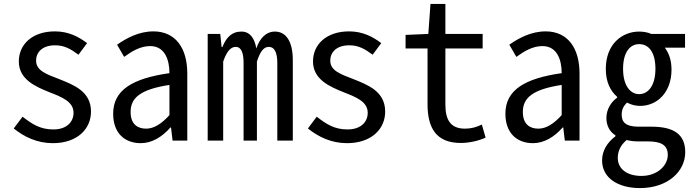

<svg xmlns="http://www.w3.org/2000/svg" viewBox="-20 -717 3540 979"><path d="M249 13C375 13 444 -60 444 -148C444 -251 356 -284 281 -314C220 -338 164 -355 164 -408C164 -449 194 -486 261 -486C310 -486 342 -466 380 -438L424 -497C381 -530 329 -557 260 -557C144 -557 76 -490 76 -404C76 -311 162 -275 234 -246C295 -222 355 -199 355 -142C355 -96 321 -57 252 -57C185 -57 144 -84 95 -122L50 -62C103 -19 170 13 249 13Z M698 13C754 13 806 -18 849 -67H852L860 0H935V-342C935 -472 875 -557 762 -557C689 -557 625 -523 577 -489L613 -427C653 -456 696 -482 746 -482C818 -482 844 -416 844 -344C655 -317 557 -258 557 -137C557 -39 615 13 698 13ZM725 -61C681 -61 646 -84 646 -146C646 -218 695 -261 844 -284V-130C805 -87 766 -61 725 -61Z M1039 0H1118V-403C1135 -452 1155 -478 1182 -478C1210 -478 1222 -448 1222 -396V0H1290V-403C1306 -452 1323 -478 1351 -478C1378 -478 1394 -452 1394 -396V0H1473V-410C1473 -505 1439 -556 1382 -556C1336 -556 1304 -521 1287 -470C1278 -523 1254 -556 1211 -556C1161 -556 1133 -525 1114 -477H1110L1103 -544H1039Z M1749 13C1875 13 1944 -60 1944 -148C1944 -251 1856 -284 1781 -314C1720 -338 1664 -355 1664 -408C1664 -449 1694 -486 1761 -486C1810 -486 1842 -466 1880 -438L1924 -497C1881 -530 1829 -557 1760 -557C1644 -557 1576 -490 1576 -404C1576 -311 1662 -275 1734 -246C1795 -222 1855 -199 1855 -142C1855 -96 1821 -57 1752 -57C1685 -57 1644 -84 1595 -122L1550 -62C1603 -19 1670 13 1749 13Z M2330 12C2371 12 2417 2 2456 -15L2437 -82C2409 -68 2381 -61 2351 -61C2277 -61 2251 -106 2251 -184V-470H2441V-544H2251V-697H2175L2164 -544L2048 -539V-470H2160V-186C2160 -67 2202 12 2330 12Z M2698 13C2754 13 2806 -18 2849 -67H2852L2860 0H2935V-342C2935 -472 2875 -557 2762 -557C2689 -557 2625 -523 2577 -489L2613 -427C2653 -456 2696 -482 2746 -482C2818 -482 2844 -416 2844 -344C2655 -317 2557 -258 2557 -137C2557 -39 2615 13 2698 13ZM2725 -61C2681 -61 2646 -84 2646 -146C2646 -218 2695 -261 2844 -284V-130C2805 -87 2766 -61 2725 -61Z M3243 242C3385 242 3474 157 3474 59C3474 -31 3417 -71 3303 -71H3237C3168 -71 3150 -96 3150 -132C3150 -160 3160 -177 3177 -194C3199 -182 3223 -177 3244 -177C3329 -177 3404 -244 3404 -362C3404 -414 3389 -448 3370 -474H3473V-544H3301C3284 -552 3260 -556 3239 -556C3151 -556 3069 -491 3069 -366C3069 -296 3094 -252 3127 -223V-219C3098 -199 3072 -161 3072 -116C3072 -73 3091 -44 3118 -27V-22C3074 11 3050 54 3050 101C3050 191 3132 242 3243 242ZM3239 -237C3195 -237 3157 -279 3157 -366C3157 -453 3194 -492 3239 -492C3287 -492 3322 -452 3322 -366C3322 -279 3284 -237 3239 -237ZM3251 180C3175 180 3130 143 3130 88C3130 57 3142 25 3175 -3C3199 3 3217 4 3239 4H3283C3350 4 3385 22 3385 73C3385 126 3333 180 3251 180Z"/></svg>

Font: Noto Sans Mono CJK SC
Style: Regular
Weight: 400
Designer: Ryoko NISHIZUKA 西塚涼子 (kana, bopomofo & ideographs); Paul D. Hunt (Latin, Greek & Cyrillic); Sandoll Communications 산돌커뮤니
Foundry: Adobe
Version: Version 2.004;hotconv 1.0.118;makeotfexe 2.5.65603